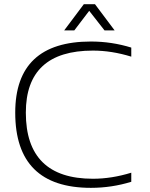

<svg xmlns="http://www.w3.org/2000/svg" viewBox="-20 -904 726 929"><path d="M615.2 -24.4Q520 4.9 419.9 4.9Q53.7 4.9 53.7 -358.9Q53.7 -703.1 419.9 -703.1Q520 -703.1 615.2 -673.8V-629.9Q520 -659.2 429.7 -659.2Q105 -659.2 105 -358.9Q105 -39.1 429.7 -39.1Q520 -39.1 615.2 -68.4ZM385.7 -883.8H439.5L534.7 -756.8H485.8L411.6 -851.6L339.4 -756.8H290.5Z"/></svg>

Font: Sansation Light
Style: Light
Weight: 300
Designer: Bernd Montag
Version: Version 1.301